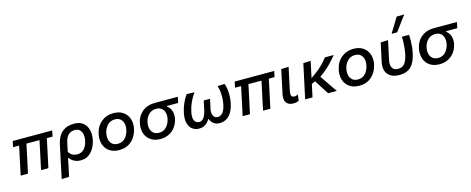

<svg xmlns="http://www.w3.org/2000/svg" viewBox="-41 -1642 6603 2689"><g transform="rotate(-15 3260.5 -297.0)"><path d="M62.5 0Q74 -53.5 85.5 -106Q96.5 -158 109.5 -219L119.5 -267Q128.5 -310 136.5 -345.5Q144 -380.5 150.5 -412H62.5L80.5 -497H653.5L635.5 -412H552.5L506.5 -196Q496.5 -149.5 486 -100Q475.5 -50.5 464.5 0H358.5Q366 -36 376.5 -85.5Q387 -134.5 398 -186.5Q409 -237 420.5 -291.2Q432 -345.5 446 -412H256.5Q250 -380.5 243 -347.5Q235.5 -314 228.5 -279.5L214.5 -213.5Q202 -157.5 191 -105.8Q180 -54 168.5 0Z M605 195.5Q616.5 141 627.5 88.5Q639 35.5 652 -25.5L706 -281Q730.5 -397 798 -453.2Q865.5 -509.5 969 -509.5Q1052 -509.5 1101.5 -469.8Q1151 -430 1167.5 -364Q1175.5 -331.5 1175.5 -295.5Q1175.5 -258.5 1167 -218Q1145 -114.5 1084.2 -51.2Q1023.5 12 933.5 12Q885 12 842 -8.5Q799 -29 775.5 -66H767.5L758 -20.5Q746 37 735.5 87.5Q724.5 137.5 713 192ZM907.5 -82.5Q972 -82.5 1009.5 -126Q1047 -169.5 1060.5 -236Q1067 -266 1067 -293Q1067 -311 1064 -328Q1056.5 -370 1030.2 -395.2Q1004 -420.5 957.5 -420.5Q901.5 -420.5 864.8 -385.8Q828 -351 812 -275.5L786 -152Q805 -116.5 836.5 -99.5Q868 -82.5 907.5 -82.5Z M1492.5 12Q1424.5 12 1376.5 -12Q1328.5 -36 1300.2 -76.8Q1272 -117.5 1264 -169Q1260.5 -191 1260.5 -213.5Q1260.5 -244 1267 -275.5Q1290 -386.5 1364.5 -448Q1439 -509.5 1540.5 -509.5Q1628.5 -509.5 1684.2 -469Q1740 -428.5 1761 -363Q1772.5 -326 1772.5 -286.5Q1772.5 -255.5 1765.5 -223Q1743 -116.5 1671.2 -52.2Q1599.5 12 1492.5 12ZM1496 -78Q1561.5 -78 1602.8 -123.5Q1644 -169 1657.5 -234Q1663.5 -261 1663.5 -286Q1663.5 -307.5 1659 -327Q1649 -369 1619 -394.2Q1589 -419.5 1539.5 -419.5Q1474.5 -419.5 1431.5 -375.2Q1388.5 -331 1374.5 -264Q1369.5 -238.5 1369.5 -215Q1369.5 -193 1374 -172.5Q1383.5 -130 1414 -104Q1444.5 -78 1496 -78Z M2090 12Q2022 12 1974 -12Q1926 -36 1897.8 -76.8Q1869.5 -117.5 1861.5 -169Q1858 -191 1858 -213.5Q1858 -244 1864.5 -275.5Q1885.5 -378.5 1958.2 -437.8Q2031 -497 2135.5 -497H2474.5L2456.5 -412H2294.5L2292.5 -403Q2336.5 -374.5 2352.5 -320Q2361.5 -289.5 2361.5 -257.5Q2361.5 -233 2356 -207.5Q2341.5 -141.5 2304.8 -92.2Q2268 -43 2213 -15.5Q2158 12 2090 12ZM2093.5 -78Q2159 -78 2200 -123Q2241 -168 2255 -233Q2260.5 -258 2260.5 -280.5Q2260.5 -302.5 2255.5 -322.5Q2245.5 -363.5 2215.5 -388.2Q2185.5 -413 2136 -413Q2071 -413 2028.2 -370Q1985.5 -327 1972 -263Q1966.5 -237.5 1966.5 -214.5Q1966.5 -192 1971.5 -171.5Q1981 -129.5 2011.5 -103.8Q2042 -78 2093.5 -78Z M2650 11.5Q2595.5 11.5 2554 -18.5Q2512.5 -48.5 2496 -109Q2488 -137 2488 -172Q2488 -212 2498.5 -261Q2512 -324.5 2538.2 -386Q2564.5 -447.5 2603.5 -501L2716 -497Q2676 -443.5 2646.2 -378.2Q2616.5 -313 2603 -248Q2594.5 -208 2594.5 -177.5Q2594.5 -142 2606 -119.5Q2627 -78 2676 -78Q2715 -78 2742.2 -117.2Q2769.5 -156.5 2782.5 -216.5Q2790 -252 2797.5 -287Q2805 -321.5 2811.5 -353H2902.5Q2895.5 -320.5 2888 -284Q2880 -247.5 2872 -210.5Q2867.5 -189.5 2867.5 -170.5Q2867.5 -140 2880 -116Q2900 -78 2942.5 -78Q2984 -78 3014.2 -112Q3044.5 -146 3062 -228Q3071 -270.5 3073 -319Q3073.5 -332 3073.5 -344.5Q3073.5 -379.5 3069.5 -413.5Q3064 -460 3050 -497L3153.5 -501Q3168 -462 3174.5 -414.5Q3179 -378.5 3179 -341Q3179 -328.5 3178.5 -316Q3176.5 -265 3167 -218.5Q3148.5 -133 3115.5 -82.8Q3082.5 -32.5 3039.8 -10.5Q2997 11.5 2948.5 11.5Q2908 11.5 2880 -2.8Q2852 -17 2835.5 -38.8Q2819 -60.5 2812 -82.5H2803Q2791 -60.5 2770.8 -38.8Q2750.5 -17 2720.5 -2.8Q2690.5 11.5 2650 11.5Z M3281 0Q3292.5 -53.5 3304 -106Q3315 -158 3328 -219L3338 -267Q3347 -310 3355 -345.5Q3362.5 -380.5 3369 -412H3281L3299 -497H3872L3854 -412H3771L3725 -196Q3715 -149.5 3704.5 -100Q3694 -50.5 3683 0H3577Q3584.5 -36 3595 -85.5Q3605.5 -134.5 3616.5 -186.5Q3627.5 -237 3639 -291.2Q3650.5 -345.5 3664.5 -412H3475Q3468.5 -380.5 3461.5 -347.5Q3454 -314 3447 -279.5L3433 -213.5Q3420.5 -157.5 3409.5 -105.8Q3398.5 -54 3387 0Z M4016 12Q3973.5 12 3943 -5.2Q3912.5 -22.5 3901 -60Q3895 -78 3895 -102Q3895 -127 3901.5 -158Q3909.5 -194 3915 -219.5Q3920 -245 3926 -273Q3940.5 -339.5 3951.5 -391.5Q3962.5 -443 3974 -497L4081.5 -500.5Q4062.5 -412 4046.5 -337.2Q4030.5 -262.5 4019.5 -210.5L4010.5 -168.5Q4006 -148 4006 -132Q4006 -114 4011.5 -101.5Q4021 -78 4056.5 -78Q4079.5 -78 4106.5 -94L4094.5 -4.5Q4080.5 3 4061 7.5Q4041.5 12 4016 12Z M4187.5 0Q4199 -54 4210 -105.2Q4221 -156.5 4234.5 -218.5L4245 -267.5Q4259.5 -335.5 4271 -388.5Q4282 -441.5 4294 -497L4401.5 -501Q4387 -432.5 4374 -372.5Q4361 -312 4351 -264.5L4400 -299.5Q4470.5 -347.5 4522 -399.8Q4573.5 -452 4607 -497H4735.5Q4693.5 -446 4632.8 -382.8Q4572 -319.5 4475 -251L4533.5 -165Q4559 -127.5 4588.5 -84.5Q4618 -41.5 4646.5 0H4520.5Q4500 -32.5 4480 -63.5Q4460 -94 4439 -127L4386.5 -209L4334 -185Q4323.5 -136.5 4314 -92Q4304.5 -47.5 4294.5 0Z M4973.5 12Q4905.5 12 4857.5 -12Q4809.5 -36 4781.2 -76.8Q4753 -117.5 4745 -169Q4741.5 -191 4741.5 -213.5Q4741.5 -244 4748 -275.5Q4771 -386.5 4845.5 -448Q4920 -509.5 5021.5 -509.5Q5109.5 -509.5 5165.2 -469Q5221 -428.5 5242 -363Q5253.5 -326 5253.5 -286.5Q5253.5 -255.5 5246.5 -223Q5224 -116.5 5152.2 -52.2Q5080.5 12 4973.5 12ZM4977 -78Q5042.5 -78 5083.8 -123.5Q5125 -169 5138.5 -234Q5144.5 -261 5144.5 -286Q5144.5 -307.5 5140 -327Q5130 -369 5100 -394.2Q5070 -419.5 5020.5 -419.5Q4955.5 -419.5 4912.5 -375.2Q4869.5 -331 4855.5 -264Q4850.5 -238.5 4850.5 -215Q4850.5 -193 4855 -172.5Q4864.5 -130 4895 -104Q4925.5 -78 4977 -78Z M5551.5 12Q5477 12 5428.2 -17.5Q5379.5 -47 5361 -100Q5350.5 -129.5 5350.5 -164.5Q5350.5 -192 5357 -223Q5361.5 -244.5 5365.5 -262.8Q5369.5 -281 5373.5 -299Q5386 -356.5 5396 -402.8Q5406 -449 5416 -497L5523.5 -501Q5505.5 -417 5490.5 -345.5Q5475 -274 5464.5 -225Q5459 -200 5459 -178Q5459 -144 5472.5 -118.5Q5494 -76 5558.5 -76Q5603.5 -76 5632.2 -98.8Q5661 -121.5 5678 -160.5Q5695 -199.5 5705.5 -249Q5713 -285 5717.8 -330Q5722.5 -375 5724 -419Q5724.5 -433.5 5724.5 -447Q5724.5 -474.5 5722.5 -497H5827.5Q5830 -462 5829.2 -417Q5828.5 -372 5823.8 -324.5Q5819 -277 5809.5 -234.5Q5792.5 -154 5762 -99.2Q5731.5 -44.5 5680.5 -16.2Q5629.5 12 5551.5 12ZM5594 -573Q5627 -627.5 5660 -681Q5692.5 -734.5 5725 -788L5835.5 -790.5Q5795 -735 5755 -681.5Q5715 -627.5 5675.5 -574Z M6136.5 12Q6068.5 12 6020.5 -12Q5972.5 -36 5944.2 -76.8Q5916 -117.5 5908 -169Q5904.5 -191 5904.5 -213.5Q5904.5 -244 5911 -275.5Q5932 -378.5 6004.8 -437.8Q6077.5 -497 6182 -497H6521L6503 -412H6341L6339 -403Q6383 -374.5 6399 -320Q6408 -289.5 6408 -257.5Q6408 -233 6402.5 -207.5Q6388 -141.5 6351.2 -92.2Q6314.5 -43 6259.5 -15.5Q6204.5 12 6136.5 12ZM6140 -78Q6205.5 -78 6246.5 -123Q6287.5 -168 6301.5 -233Q6307 -258 6307 -280.5Q6307 -302.5 6302 -322.5Q6292 -363.5 6262 -388.2Q6232 -413 6182.5 -413Q6117.5 -413 6074.8 -370Q6032 -327 6018.5 -263Q6013 -237.5 6013 -214.5Q6013 -192 6018 -171.5Q6027.5 -129.5 6058 -103.8Q6088.5 -78 6140 -78Z"/></g></svg>

Font: Heraclito Medium
Style: Italic
Weight: 500
Italic angle: -12°
Designer: Kostas Bartsokas (font) & Cristiano Sobral (main changes)
Foundry: Kostas Bartsokas (font) & Cristiano Sobral (main changes)
Version: Version 1.00;July 8, 2020;FontCreator 13.0.0.2655 64-bit